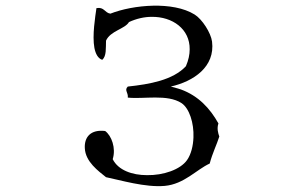

<svg xmlns="http://www.w3.org/2000/svg" viewBox="-20 -671 1040 661"><path d="M735 -201C731 -212 726 -229 732 -246C703 -298 663 -341 603 -363C592 -367 568 -373 568 -373C647 -391 721 -441 710 -528C706 -558 676 -605 650 -621C576 -667 439 -655 360 -624C340 -627 339 -648 312 -643C308 -614 297 -549 305 -506C309 -486 317 -470 332 -465C347 -478 344 -505 345 -531C360 -565 410 -571 424 -595C450 -607 477 -613 502 -613C574 -614 634 -571 633 -501C633 -483 629 -464 620 -443C575 -395 495 -381 420 -373C407 -360 422 -353 420 -335C474 -329 556 -348 605 -316C632 -298 648 -247 646 -198C645 -169 638 -140 624 -120C601 -87 542 -67 486 -68C435 -68 387 -85 368 -123C380 -161 364 -204 342 -220C292 -226 270 -199 272 -161C274 -114 319 -82 345 -61C394 -51 480 -25 547 -31C614 -37 656 -87 702 -108C711 -143 727 -175 735 -201Z"/></svg>

Font: Yuji Syuku Std R
Style: Regular
Weight: 400
Designer: Kataoka Yuji
Foundry: Kinuta Font Factory
Version: Version 3.000;hotconv 1.0.111;makeotfexe 2.5.65597